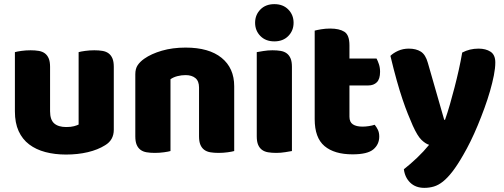

<svg xmlns="http://www.w3.org/2000/svg" viewBox="-20 -731 2438 928"><path d="M52 -479Q62 -482 83.5 -485Q105 -488 128 -488Q150 -488 167.5 -485Q185 -482 197 -473Q209 -464 215.5 -448.5Q222 -433 222 -408V-193Q222 -152 242 -134.5Q262 -117 300 -117Q323 -117 337.5 -121Q352 -125 360 -129V-479Q370 -482 391.5 -485Q413 -488 436 -488Q458 -488 475.5 -485Q493 -482 505 -473Q517 -464 523.5 -448.5Q530 -433 530 -408V-104Q530 -54 488 -29Q453 -7 404.5 4.5Q356 16 299 16Q245 16 199.5 4Q154 -8 121 -33Q88 -58 70 -97.5Q52 -137 52 -193Z M942 -308Q942 -339 924.5 -353.5Q907 -368 877 -368Q857 -368 837.5 -363Q818 -358 804 -348V-1Q794 2 772.5 5Q751 8 728 8Q706 8 688.5 5Q671 2 659 -7Q647 -16 640.5 -31.5Q634 -47 634 -72V-372Q634 -399 645.5 -416Q657 -433 677 -447Q711 -471 762.5 -486Q814 -501 877 -501Q990 -501 1051 -451.5Q1112 -402 1112 -314V-1Q1102 2 1080.5 5Q1059 8 1036 8Q1014 8 996.5 5Q979 2 967 -7Q955 -16 948.5 -31.5Q942 -47 942 -72Z M1213 -621Q1213 -659 1238.5 -685Q1264 -711 1306 -711Q1348 -711 1373.5 -685Q1399 -659 1399 -621Q1399 -583 1373.5 -557Q1348 -531 1306 -531Q1264 -531 1238.5 -557Q1213 -583 1213 -621ZM1391 -1Q1380 1 1358.5 4.5Q1337 8 1315 8Q1293 8 1275.5 5Q1258 2 1246 -7Q1234 -16 1227.5 -31.5Q1221 -47 1221 -72V-479Q1232 -481 1253.5 -484.5Q1275 -488 1297 -488Q1319 -488 1336.5 -485Q1354 -482 1366 -473Q1378 -464 1384.5 -448.5Q1391 -433 1391 -408Z M1669 -167Q1669 -141 1685.5 -130Q1702 -119 1732 -119Q1747 -119 1763 -121.5Q1779 -124 1791 -128Q1800 -117 1806.5 -103.5Q1813 -90 1813 -71Q1813 -33 1784.5 -9Q1756 15 1684 15Q1596 15 1548.5 -25Q1501 -65 1501 -155V-583Q1512 -586 1532.5 -589.5Q1553 -593 1576 -593Q1620 -593 1644.5 -577.5Q1669 -562 1669 -512V-448H1800Q1806 -437 1811.5 -420.5Q1817 -404 1817 -384Q1817 -349 1801.5 -333.5Q1786 -318 1760 -318H1669Z M1975 -124Q1964 -149 1951.5 -180Q1939 -211 1925.5 -251Q1912 -291 1897.5 -342.5Q1883 -394 1867 -461Q1881 -475 1904.5 -485.5Q1928 -496 1956 -496Q1991 -496 2014 -481.5Q2037 -467 2048 -427L2127 -152H2131Q2143 -186 2154.5 -226Q2166 -266 2177 -308.5Q2188 -351 2197.5 -393.5Q2207 -436 2214 -477Q2250 -496 2293 -496Q2328 -496 2351 -481Q2374 -466 2374 -429Q2374 -402 2367 -366.5Q2360 -331 2348.5 -291Q2337 -251 2321.5 -208.5Q2306 -166 2289 -125Q2272 -84 2254 -47.5Q2236 -11 2219 18Q2191 67 2167 98Q2143 129 2121 146.5Q2099 164 2077 170.5Q2055 177 2031 177Q1989 177 1963 152Q1937 127 1932 87Q1964 62 1996 31.5Q2028 1 2054 -31Q2037 -36 2017.5 -54.5Q1998 -73 1975 -124Z"/></svg>

Font: Baloo
Style: Regular
Weight: 400
Designer: Sarang Kulkarni and Ek Type
Foundry: Ek Type
Version: Version 1.100;PS 1.000;hotconv 1.0.88;makeotf.lib2.5.647800;